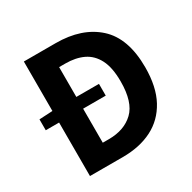

<svg xmlns="http://www.w3.org/2000/svg" viewBox="-147 -801 949 948"><g transform="rotate(-30 328.0 -326.5)"><path d="M104 0V-305H28V-367L104 -371V-653H285Q434 -653 521.5 -574Q609 -495 609 -329Q609 -218 569.5 -145Q530 -72 459 -36Q388 0 292 0ZM241 -111H276Q364 -111 416.5 -161Q469 -211 469 -329Q469 -408 445 -454.5Q421 -501 378 -521.5Q335 -542 276 -542H241V-372H370V-305H241Z"/></g></svg>

Font: Assistant
Style: Bold
Weight: 700
Designer: Hebrew By Ben Nathan, Latin by Paul Hunt
Version: Version 3.000